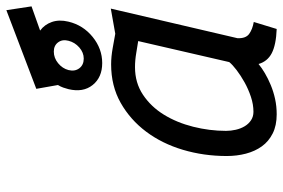

<svg xmlns="http://www.w3.org/2000/svg" viewBox="-163 -716 889 603"><g transform="rotate(-90 281.5 -414.5)"><path d="M463 -113Q462 -87 476.5 -76.5Q491 -66 514 -62L492 10Q442 8 416 -5.5Q390 -19 382 -47Q370 -37 353 -27Q336 -17 315.5 -8.5Q295 0 272 5Q249 10 224 10Q189 10 164 -2.5Q139 -15 123.5 -36.5Q108 -58 100.5 -86.5Q93 -115 93 -147Q93 -219 112.5 -284.5Q132 -350 169.5 -400Q207 -450 260 -480Q313 -510 381 -510Q405 -510 432.5 -505Q460 -500 477 -497L556 -511ZM232 -63Q255 -63 279 -71Q303 -79 324.5 -91Q346 -103 363 -116Q380 -129 388 -139L454 -425Q440 -427 417 -431Q394 -435 372 -435Q323 -435 285.5 -410Q248 -385 223 -344.5Q198 -304 185 -252.5Q172 -201 172 -149Q172 -134 175.5 -118.5Q179 -103 186.5 -90.5Q194 -78 205.5 -70.5Q217 -63 232 -63ZM551 -839 563 -760 487 -733Q506 -719 514 -696Q522 -673 515 -644Q504 -598 467 -568Q430 -538 385 -538Q340 -538 316 -568Q292 -598 303 -644Q305 -652 308 -660.5Q311 -669 316 -677L304 -745ZM363 -644Q358 -624 368.5 -610Q379 -596 399 -596Q418 -596 434 -610Q450 -624 455 -644Q460 -663 450 -676.5Q440 -690 421 -690Q401 -690 384.5 -676.5Q368 -663 363 -644Z"/></g></svg>

Font: Panefresco 500wt
Style: Italic
Weight: 700
Foundry: Campivisivi & Chank Co
Version: Version 1.000